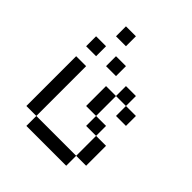

<svg xmlns="http://www.w3.org/2000/svg" viewBox="-176 -676 852 852"><g transform="rotate(45 250.0 -249.5)"><path d="M187.5 -500H125V-562.5H187.5ZM62.5 -312.5H125V0H62.5ZM62.5 -437.5H125V-375H62.5ZM125 0H375V62.5H125ZM187.5 -437.5H250V-375H187.5ZM250 -312.5H312.5V-187.5H250ZM312.5 -187.5H375V-125H312.5ZM312.5 -375H375V-312.5H312.5ZM375 -125H437.5V0H375ZM375 -312.5H437.5V-250H375Z"/></g></svg>

Font: 寒蝉点阵体 16px
Style: Regular
Weight: 400
Designer: Designed by Warren2060
Foundry: ChillType
Version: Version 1.000